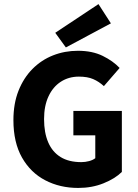

<svg xmlns="http://www.w3.org/2000/svg" viewBox="-20 -914 678 946"><path d="M365.3 12Q275.5 12 203.2 -25.6Q130.8 -63.1 88.4 -137.7Q46.1 -212.3 46.1 -322.1Q46.1 -403.4 71.1 -466.7Q96.2 -530.1 139.9 -574.2Q183.7 -618.4 241.2 -641.1Q298.8 -663.8 363.8 -663.8Q434.7 -663.8 485.9 -638.7Q537 -613.6 569.4 -579.2L491.8 -489.6Q467.6 -512 439.1 -524.3Q410.7 -536.5 368.7 -536.5Q318.6 -536.5 279.7 -511.3Q240.8 -486.1 219 -439.2Q197.1 -392.4 197.1 -327.1Q197.1 -260.1 217.6 -212.6Q238 -165.2 278.6 -140.2Q319.1 -115.2 380.5 -115.2Q400.5 -115.2 419.1 -120.3Q437.7 -125.3 449.5 -134.6V-247.2H341.5V-367.4H580.4V-66.9Q547.1 -33.9 490.3 -11Q433.6 12 365.3 12ZM304.5 -680.3 252.2 -752.4 465.2 -893.8 526.4 -798.9Z"/></svg>

Font: Source Sans 3 Variable
Style: Regular
Weight: 200
Designer: Paul D. Hunt
Foundry: Adobe Systems Incorporated
Version: Version 3.026